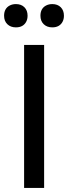

<svg xmlns="http://www.w3.org/2000/svg" viewBox="-40 -920 333 940"><path d="M78 0V-700H176V0ZM216 -786Q190 -786 174 -801.5Q158 -817 158 -843Q158 -861 165 -873.5Q172 -886 185.5 -893Q199 -900 216 -900Q242 -900 257.5 -884.5Q273 -869 273 -843Q273 -826 266 -813Q259 -800 246.5 -793Q234 -786 216 -786ZM38 -786Q12 -786 -4 -801.5Q-20 -817 -20 -843Q-20 -861 -13 -873.5Q-6 -886 7.5 -893Q21 -900 38 -900Q64 -900 79.5 -884.5Q95 -869 95 -843Q95 -826 88 -813Q81 -800 68.5 -793Q56 -786 38 -786Z"/></svg>

Font: Sutasoma
Style: Regular
Weight: 400
Designer: Izhar Fathurrohim, Akbar Rohmanto, Arusyal Khofiqoini
Foundry: Kiwari Kolektiv
Version: Version 1.102